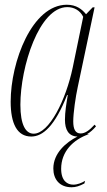

<svg xmlns="http://www.w3.org/2000/svg" viewBox="-20 -566 450 810"><path d="M112 10C161 10 212 -35 263 -165H266C260 -130 254 -93 254 -61C254 -19 269 9 307 10C259 34 205 80 205 145C205 190 231 224 282 224C300 224 315 219 336 208L339 197C324 206 307 213 289 213C265 213 238 198 238 146C238 74 288 23 355 0H347C361 -8 373 -19 385 -33L379 -40C357 -16 339 -3 320 -3C298 -3 289 -21 289 -54C289 -89 299 -158 308 -199L379 -535H371L343 -506C326 -527 302 -546 262 -546C115 -546 25 -305 25 -137C25 -45 52 10 112 10ZM122 -2C89 -2 66 -38 66 -124C66 -284 145 -536 264 -536C292 -536 318 -522 331 -495L287 -282C258 -143 187 -2 122 -2Z"/></svg>

Font: Noto Serif Display ExtraCondensed ExtraLight
Style: Italic
Weight: 200
Width: 2
Italic angle: -12°
Designer: Monotype Design Team
Foundry: Monotype Imaging Inc.
Version: Version 2.009